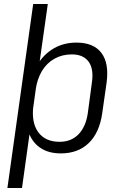

<svg xmlns="http://www.w3.org/2000/svg" viewBox="-20 -760 604 960"><path d="M284 7Q222 7 180.5 -21.5Q139 -50 121.5 -103.5Q104 -157 114 -229L126 -315Q136 -387 168.5 -439Q201 -491 250.5 -519Q300 -547 362 -547Q448 -547 487 -495.5Q526 -444 513 -347L491 -193Q477 -96 423.5 -44.5Q370 7 284 7ZM146 -740H219L166 -365L90 180H17ZM278 -51Q336 -51 372.5 -88.5Q409 -126 419 -194L439 -344Q450 -414 423.5 -451Q397 -488 339 -488Q291 -488 252.5 -466.5Q214 -445 190 -405.5Q166 -366 158 -310L147 -232Q136 -148 171 -99.5Q206 -51 278 -51Z"/></svg>

Font: Pathway Extreme SemiCondensed Light
Style: Italic
Weight: 300
Width: 4
Italic angle: -8°
Version: Version 1.001;gftools[0.9.26]